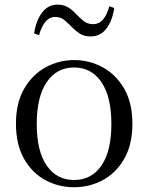

<svg xmlns="http://www.w3.org/2000/svg" viewBox="-20 -788 636 823"><path d="M297.5 14.6Q231.2 14.6 174.4 -15.9Q117.6 -46.5 83 -107.4Q48.4 -168.3 48.4 -257.8Q48.4 -347.6 84.1 -408.5Q119.7 -469.3 176.7 -500Q233.7 -530.6 297.5 -530.6Q362.2 -530.6 419.2 -500.1Q476.2 -469.5 511.9 -408.7Q547.5 -347.8 547.5 -257.8Q547.5 -168 512.4 -107.2Q477.3 -46.3 420.5 -15.8Q363.7 14.6 297.5 14.6ZM297.5 -16.4Q372 -16.4 414.7 -78.2Q457.4 -140.1 457.4 -256.6Q457.4 -373.4 414.7 -436.1Q372 -498.8 297.5 -498.8Q223.1 -498.8 180.3 -436.1Q137.5 -373.4 137.5 -256.6Q137.5 -140.1 180.3 -78.2Q223.1 -16.4 297.5 -16.4ZM126.2 -644.7Q134.6 -699.9 160.3 -734.1Q186 -768.2 226.7 -768.2Q253.5 -768.2 273 -755.8Q292.5 -743.3 306.9 -727.1Q324.1 -709 340 -696.8Q356 -684.5 378.6 -684.5Q404.6 -684.5 421.6 -704.4Q438.7 -724.3 448.7 -761L469.7 -753.8Q461.3 -698.2 435.7 -665Q410.1 -631.8 368.7 -631.8Q340.7 -631.8 322.2 -643.8Q303.7 -655.8 289 -671.2Q272.4 -687.9 256.5 -701.6Q240.5 -715.3 217.1 -715.3Q191.9 -715.3 175 -695.2Q158.1 -675 147.3 -637.5Z"/></svg>

Font: Noto Serif SC
Style: Regular
Weight: 200
Designer: Ryoko NISHIZUKA 西塚涼子 (kana & ideographs); Frank Grießhammer (Latin, Greek & Cyrillic); Wenlong ZHANG 张文龙 (bopomofo); San
Foundry: Adobe
Version: Version 2.001;hotconv 1.1.0;makeotfexe 2.6.0